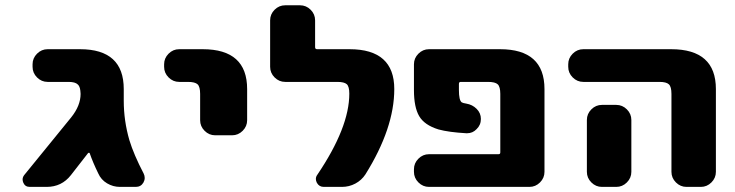

<svg xmlns="http://www.w3.org/2000/svg" viewBox="-20 -735 2811 734"><path d="M277.3 -412.1Q267.6 -421.9 242.2 -421.9H162.1Q138.7 -421.9 121.6 -439Q104.5 -456.1 104.5 -479.5V-489.3Q104.5 -512.7 121.6 -529.8Q138.7 -546.9 162.1 -546.9H286.1Q453.1 -546.9 453.1 -394.5V-349.6Q453.1 -273.4 474.6 -199.2Q491.2 -144.5 529.3 -71.3Q533.2 -63.5 533.2 -54.7Q533.2 -45.9 528.3 -37.1Q518.6 -20.5 499 -20.5H438.5Q412.1 -20.5 389.2 -34.2Q366.2 -47.9 355.5 -72.3Q335 -114.3 323.2 -148.4Q323.2 -150.4 320.8 -150.9Q318.4 -151.4 316.4 -149.4L251 -65.4Q215.8 -20.5 158.2 -20.5H93.8Q76.2 -20.5 69.3 -36.1Q66.4 -43 66.4 -48.8Q66.4 -57.6 72.3 -65.4L252 -286.1Q288.1 -331.1 288.1 -376Q288.1 -382.8 287.1 -388.7Q285.2 -405.3 277.3 -412.1Z M665 -421.9Q641.6 -421.9 624.5 -439Q607.4 -456.1 607.4 -479.5V-489.3Q607.4 -512.7 624.5 -529.8Q641.6 -546.9 665 -546.9H754.9Q924.8 -546.9 924.8 -394.5V-275.4Q924.8 -252 907.7 -234.9Q890.6 -217.8 867.2 -217.8H802.7Q779.3 -217.8 762.2 -234.9Q745.1 -252 745.1 -275.4V-376Q745.1 -403.3 735.4 -412.6Q725.6 -421.9 698.2 -421.9Z M1217.8 -20.5Q1200.2 -20.5 1191.4 -36.1Q1187.5 -43.9 1187.5 -50.8Q1187.5 -59.6 1193.4 -67.4Q1315.4 -248 1315.4 -377Q1315.4 -404.3 1305.7 -413.1Q1295.9 -421.9 1269.5 -421.9H1070.3Q1046.9 -421.9 1029.8 -439Q1012.7 -456.1 1012.7 -479.5V-657.2Q1012.7 -680.7 1029.8 -697.8Q1046.9 -714.8 1070.3 -714.8H1127Q1150.4 -714.8 1167.5 -697.8Q1184.6 -680.7 1184.6 -657.2V-554.7Q1184.6 -546.9 1192.4 -546.9H1316.4Q1487.3 -546.9 1487.3 -394.5Q1487.3 -245.1 1377 -68.4Q1362.3 -45.9 1338.4 -33.2Q1314.5 -20.5 1287.1 -20.5Z M2061.5 -78.1Q2061.5 -54.7 2044.4 -37.6Q2027.3 -20.5 2003.9 -20.5H1620.1Q1596.7 -20.5 1579.6 -37.6Q1562.5 -54.7 1562.5 -78.1V-87.9Q1562.5 -111.3 1579.6 -128.4Q1596.7 -145.5 1620.1 -145.5H1885.7Q1892.6 -145.5 1892.6 -152.3V-376Q1892.6 -403.3 1882.8 -412.6Q1873 -421.9 1845.7 -421.9H1741.2Q1734.4 -421.9 1734.4 -414.1V-390.6Q1734.4 -351.6 1745.1 -343.8Q1750 -340.8 1762.7 -338.9Q1786.1 -335 1802.2 -318.8Q1818.4 -302.7 1818.4 -280.3Q1818.4 -256.8 1801.8 -241.2Q1787.1 -225.6 1765.6 -225.6Q1764.6 -225.6 1762.7 -225.6Q1695.3 -229.5 1656.2 -240.2Q1602.5 -256.8 1582.5 -291Q1562.5 -325.2 1562.5 -390.6V-489.3Q1562.5 -512.7 1579.6 -529.8Q1596.7 -546.9 1620.1 -546.9H1891.6Q2061.5 -546.9 2061.5 -394.5Z M2210 -421.9Q2186.5 -421.9 2169.4 -439Q2152.3 -456.1 2152.3 -479.5V-489.3Q2152.3 -512.7 2169.4 -529.8Q2186.5 -546.9 2210 -546.9H2545.9Q2716.8 -546.9 2716.8 -394.5V-78.1Q2716.8 -54.7 2699.7 -37.6Q2682.6 -20.5 2659.2 -20.5H2604.5Q2581.1 -20.5 2564 -37.6Q2546.9 -54.7 2546.9 -78.1V-376Q2546.9 -403.3 2537.1 -412.6Q2527.3 -421.9 2501 -421.9ZM2335.9 -334Q2359.4 -334 2376.5 -316.9Q2393.6 -299.8 2393.6 -276.4V-185.5V-78.1Q2393.6 -54.7 2376.5 -37.6Q2359.4 -20.5 2335.9 -20.5H2281.2Q2257.8 -20.5 2240.7 -37.6Q2223.6 -54.7 2223.6 -78.1V-185.5V-276.4Q2223.6 -299.8 2240.7 -316.9Q2257.8 -334 2281.2 -334Z"/></svg>

Font: Gen Jyuu Gothic Heavy
Style: Bold
Weight: 900
Designer: [Source Han Sans]
Ryoko NISHIZUKA  (kana & ideographs); Paul D. Hunt (Latin, Greek & Cyrillic); Wenlong ZHANG  (bopomofo
Version: Version 1.002.20150607